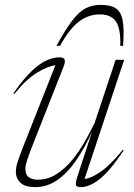

<svg xmlns="http://www.w3.org/2000/svg" viewBox="-20 -757 550 787"><path d="M299.5 -40.5 357 -216.5Q328.5 -153.5 293.8 -102Q259 -50.5 216.8 -20.2Q174.5 10 123.5 10Q83 10 64 -8Q45 -26 45 -53.5Q45 -69.5 51 -89.5Q57 -109.5 74.5 -154.5L207 -489.5Q178.5 -487 133 -459.8Q87.5 -432.5 38.5 -371.5L35 -374.5Q77.5 -436 112 -467.8Q146.5 -499.5 174 -510.8Q201.5 -522 223 -522Q242.5 -522 245.2 -512Q248 -502 239.5 -481L114.5 -164Q97 -119.5 90.5 -98.5Q84 -77.5 84 -66Q84 -40.5 98.2 -30.5Q112.5 -20.5 134.5 -20.5Q176 -20.5 211 -42.8Q246 -65 275 -100.2Q304 -135.5 327 -175.8Q350 -216 367.5 -252L454 -512H489L326.5 -23.5Q352.5 -26 391.2 -52Q430 -78 483.5 -143L487 -140.5Q431.5 -57.5 389.5 -23.8Q347.5 10 311 10Q294 10 291.2 1.2Q288.5 -7.5 299.5 -40.5ZM389 -698Q342 -698 302.8 -667.8Q263.5 -637.5 226 -569H211.5Q248.5 -637 276.5 -673.2Q304.5 -709.5 331.5 -723.2Q358.5 -737 392 -737Q433 -737 454.5 -723.2Q476 -709.5 482.8 -673.2Q489.5 -637 484.5 -569H473Q475.5 -638.5 455.5 -668.2Q435.5 -698 389 -698Z"/></svg>

Font: Newsreader 72pt ExtraLight
Style: Italic
Weight: 275
Italic angle: -17°
Designer: Hugues Gentile
Foundry: Production Type
Version: Version 1.003; ttfautohint (v1.8.3)